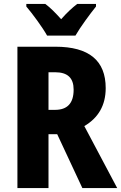

<svg xmlns="http://www.w3.org/2000/svg" viewBox="-20 -950 612 970"><path d="M218 -770H361C385 -812 435 -880 465 -917V-930H370C344 -910 319 -887 289 -853C260 -885 235 -911 209 -930H113V-917C144 -881 196 -810 218 -770ZM260 -714H68V0H225V-272H269L396 0H572L406 -313C476 -354 514 -417 514 -505C514 -644 430 -714 260 -714ZM258 -585C322 -585 352 -556 352 -497C352 -427 319 -395 258 -395H225V-585Z"/></svg>

Font: Noto Sans Lao Looped Condensed ExtraBold
Style: Regular
Weight: 800
Width: 3
Designer: Mark Frömberg, Ben Mitchell
Foundry: The Fontpad Ltd
Version: Version 1.002